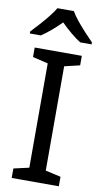

<svg xmlns="http://www.w3.org/2000/svg" viewBox="-103 -989 544 1035"><g transform="rotate(10 169.5 -472.0)"><path d="M298 0H40V-52L124 -71V-642L40 -662V-714H298V-662L214 -642V-71L298 -52ZM214 -944Q226 -922 248.5 -894.5Q271 -867 295.5 -840.5Q320 -814 339 -795V-784H277Q251 -800 223 -823.5Q195 -847 168 -874Q141 -847 114 -824Q87 -801 61 -784H1V-795Q20 -815 43.5 -841Q67 -867 89 -894.5Q111 -922 124 -944Z"/></g></svg>

Font: Noto Sans Cherokee
Style: Regular
Weight: 400
Designer: Monotype Design Team
Foundry: Monotype Imaging Inc.
Version: Version 2.001